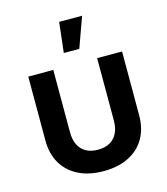

<svg xmlns="http://www.w3.org/2000/svg" viewBox="-112 -825 804 923"><g transform="rotate(-15 290.5 -363.5)"><path d="M290.5 10.3Q218.3 10.3 166 -15.9Q113.8 -42 85.4 -90.3Q57.1 -138.7 57.1 -205.1V-522.5H181.6V-212.4Q181.6 -175.3 194.3 -149.4Q207 -123.5 231.4 -109.9Q255.9 -96.2 290.5 -96.2Q325.7 -96.2 349.9 -109.9Q374 -123.5 387 -149.4Q399.9 -175.3 399.9 -212.4V-522.5H523.9V-205.1Q523.9 -138.7 495.8 -90.3Q467.8 -42 415.5 -15.9Q363.3 10.3 290.5 10.3ZM251.5 -587.9 268.6 -738.3H382.8L328.6 -587.9Z"/></g></svg>

Font: Inter 28pt SemiBold
Style: Regular
Weight: 600
Designer: Rasmus Andersson
Foundry: rsms
Version: Version 4.001;git-66647c0bb